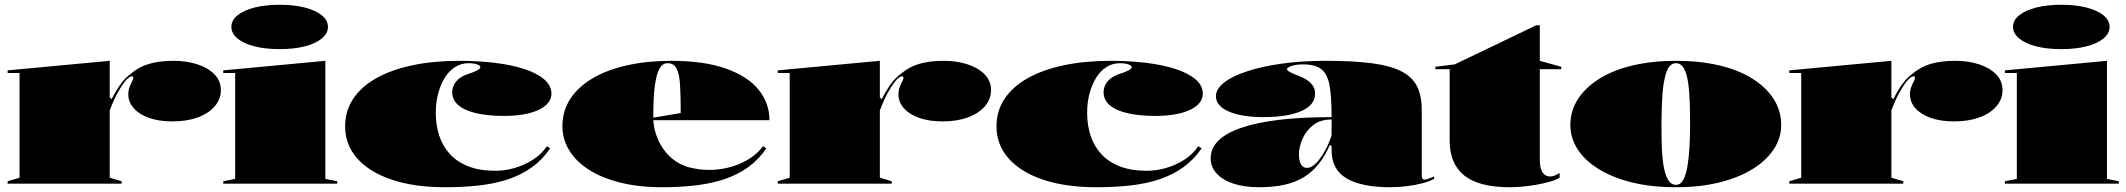

<svg xmlns="http://www.w3.org/2000/svg" viewBox="-20 -770 8914 805"><path d="M12 0V-10L62 -25V-464H12V-475L440 -515V-362L448 -354Q466 -390 486 -417.5Q506 -445 530 -462Q563 -490 606 -502.5Q649 -515 708 -515Q762 -515 807 -500.5Q852 -486 879 -458.5Q906 -431 906 -392Q906 -354 880 -324Q854 -294 808.5 -277.5Q763 -261 703 -261Q647 -261 605.5 -275.5Q564 -290 541 -316Q518 -342 518 -374Q518 -391 523 -404.5Q528 -418 533.5 -428Q539 -438 539 -444Q539 -450 533 -450Q524 -450 510.5 -436Q497 -422 479 -391Q469 -375 459 -353Q449 -331 440 -307V-25L490 -10V0Z M1152 -564Q1093 -564 1047.5 -575.5Q1002 -587 976 -608.5Q950 -630 950 -657Q950 -685 976 -706Q1002 -727 1047.5 -738.5Q1093 -750 1152 -750Q1212 -750 1257.5 -738.5Q1303 -727 1329 -706Q1355 -685 1355 -657Q1355 -630 1329 -608.5Q1303 -587 1257.5 -575.5Q1212 -564 1152 -564ZM916 0V-10L966 -20V-464H916V-475L1344 -515V-20L1394 -10V0Z M1845 15Q1717 15 1623 -16.5Q1529 -48 1478 -105.5Q1427 -163 1427 -240Q1427 -305 1461 -356Q1495 -407 1558.5 -442.5Q1622 -478 1710 -496.5Q1798 -515 1906 -515Q1985 -515 2055 -506.5Q2125 -498 2178.5 -480.5Q2232 -463 2262 -437Q2292 -411 2292 -377Q2292 -349 2267 -327.5Q2242 -306 2197 -295Q2152 -284 2094 -284Q1991 -284 1933.5 -309.5Q1876 -335 1876 -383Q1876 -409 1893 -429Q1910 -449 1940 -459Q1994 -476 1994 -488Q1994 -493 1987 -497Q1980 -501 1969 -503Q1958 -505 1944 -505Q1913 -505 1887.5 -488.5Q1862 -472 1844.5 -443.5Q1827 -415 1817 -377.5Q1807 -340 1807 -297Q1807 -247 1821 -203Q1835 -159 1865 -125.5Q1895 -92 1942.5 -73Q1990 -54 2057 -54Q2098 -54 2139 -66Q2180 -78 2215.5 -101Q2251 -124 2273 -157L2287 -148Q2254 -100 2210 -68.5Q2166 -37 2111 -18.5Q2056 0 1989.5 7.5Q1923 15 1845 15Z M2795 -515Q2932 -515 3023.5 -482.5Q3115 -450 3160.5 -394Q3206 -338 3206 -266H2715V-276L2834 -296Q2834 -364 2831.5 -410.5Q2829 -457 2817.5 -481Q2806 -505 2779 -505Q2759 -505 2746 -484Q2733 -463 2726 -413.5Q2719 -364 2719 -276Q2719 -243 2730 -208.5Q2741 -174 2762.5 -143.5Q2784 -113 2816 -92Q2848 -71 2889 -64Q2927 -56 2969 -58Q3011 -60 3050.5 -72Q3090 -84 3123.5 -105.5Q3157 -127 3179 -157L3193 -148Q3161 -101 3117.5 -69.5Q3074 -38 3019.5 -19.5Q2965 -1 2899.5 7Q2834 15 2757 15Q2657 15 2578.5 -5Q2500 -25 2446.5 -60Q2393 -95 2365.5 -141.5Q2338 -188 2338 -240Q2338 -305 2371.5 -356Q2405 -407 2466 -442.5Q2527 -478 2611 -496.5Q2695 -515 2795 -515Z M3241 0V-10L3291 -25V-464H3241V-475L3669 -515V-362L3677 -354Q3695 -390 3715 -417.5Q3735 -445 3759 -462Q3792 -490 3835 -502.5Q3878 -515 3937 -515Q3991 -515 4036 -500.5Q4081 -486 4108 -458.5Q4135 -431 4135 -392Q4135 -354 4109 -324Q4083 -294 4037.5 -277.5Q3992 -261 3932 -261Q3876 -261 3834.5 -275.5Q3793 -290 3770 -316Q3747 -342 3747 -374Q3747 -391 3752 -404.5Q3757 -418 3762.5 -428Q3768 -438 3768 -444Q3768 -450 3762 -450Q3753 -450 3739.5 -436Q3726 -422 3708 -391Q3698 -375 3688 -353Q3678 -331 3669 -307V-25L3719 -10V0Z M4576 15Q4448 15 4354 -16.5Q4260 -48 4209 -105.5Q4158 -163 4158 -240Q4158 -305 4192 -356Q4226 -407 4289.5 -442.5Q4353 -478 4441 -496.5Q4529 -515 4637 -515Q4716 -515 4786 -506.5Q4856 -498 4909.5 -480.5Q4963 -463 4993 -437Q5023 -411 5023 -377Q5023 -349 4998 -327.5Q4973 -306 4928 -295Q4883 -284 4825 -284Q4722 -284 4664.5 -309.5Q4607 -335 4607 -383Q4607 -409 4624 -429Q4641 -449 4671 -459Q4725 -476 4725 -488Q4725 -493 4718 -497Q4711 -501 4700 -503Q4689 -505 4675 -505Q4644 -505 4618.5 -488.5Q4593 -472 4575.5 -443.5Q4558 -415 4548 -377.5Q4538 -340 4538 -297Q4538 -247 4552 -203Q4566 -159 4596 -125.5Q4626 -92 4673.5 -73Q4721 -54 4788 -54Q4829 -54 4870 -66Q4911 -78 4946.5 -101Q4982 -124 5004 -157L5018 -148Q4985 -100 4941 -68.5Q4897 -37 4842 -18.5Q4787 0 4720.5 7.5Q4654 15 4576 15Z M5538 -515Q5656 -515 5734 -504.5Q5812 -494 5857.5 -470Q5903 -446 5922 -406.5Q5941 -367 5941 -310V-34Q5941 -27 5943.5 -22Q5946 -17 5952 -17Q5958 -17 5968 -20.5Q5978 -24 5993 -30V-20Q5975 -10 5945 -2Q5915 6 5879.5 10.5Q5844 15 5808 15Q5689 15 5626 -22Q5563 -59 5563 -140Q5563 -142 5563 -143.5Q5563 -145 5563 -148.5Q5563 -152 5563 -157L5556 -163Q5536 -117 5509.5 -83.5Q5483 -50 5448 -28Q5413 -6 5366 4.5Q5319 15 5259 15Q5197 15 5151.5 0Q5106 -15 5081 -42.5Q5056 -70 5056 -106Q5056 -191 5187 -235Q5318 -279 5563 -279Q5563 -363 5554.5 -411Q5546 -459 5520.5 -479.5Q5495 -500 5444 -500Q5423 -500 5408 -497Q5393 -494 5384.5 -489Q5376 -484 5376 -480Q5376 -475 5388 -468Q5400 -461 5430 -450Q5494 -424 5494 -378Q5494 -330 5436.5 -304.5Q5379 -279 5276 -279Q5186 -279 5132 -302.5Q5078 -326 5078 -367Q5078 -397 5112.5 -424Q5147 -451 5210 -471.5Q5273 -492 5356.5 -503.5Q5440 -515 5538 -515ZM5563 -269Q5515 -269 5485 -245Q5455 -221 5440.5 -186.5Q5426 -152 5426 -122Q5426 -105 5430 -92Q5434 -79 5441.5 -72.5Q5449 -66 5460 -66Q5471 -66 5484 -74.5Q5497 -83 5510.5 -100Q5524 -117 5538 -143Q5552 -169 5563 -203Z M6310 15Q6181 15 6119.5 -34Q6058 -83 6058 -181V-480H5998V-490L6079 -500L6421 -664H6436V-515L6526 -490V-480H6436V-100Q6436 -63 6448 -46.5Q6460 -30 6479 -30Q6488 -30 6498.5 -34Q6509 -38 6519 -45V-25Q6505 -16 6479 -8.5Q6453 -1 6422 4.5Q6391 10 6361.5 12.5Q6332 15 6310 15Z M7007 -515Q7108 -515 7189.5 -495.5Q7271 -476 7328.5 -439.5Q7386 -403 7417 -354Q7448 -305 7448 -246Q7448 -192 7417.5 -145Q7387 -98 7329.5 -62Q7272 -26 7190.5 -5.5Q7109 15 7007 15Q6903 15 6821 -5.5Q6739 -26 6681.5 -62Q6624 -98 6594 -145Q6564 -192 6564 -246Q6564 -305 6595.5 -354Q6627 -403 6685 -439.5Q6743 -476 6825 -495.5Q6907 -515 7007 -515ZM7007 -505Q6980 -505 6967 -468Q6954 -431 6950 -372Q6946 -313 6946 -246Q6946 -200 6947.5 -155Q6949 -110 6955 -74Q6961 -38 6973.5 -16.5Q6986 5 7007 5Q7026 5 7037.5 -16Q7049 -37 7055 -73Q7061 -109 7063.5 -154Q7066 -199 7066 -246Q7066 -296 7064.5 -342.5Q7063 -389 7057.5 -425.5Q7052 -462 7040 -483.5Q7028 -505 7007 -505Z M7482 0V-10L7532 -25V-464H7482V-475L7910 -515V-362L7918 -354Q7936 -390 7956 -417.5Q7976 -445 8000 -462Q8033 -490 8076 -502.5Q8119 -515 8178 -515Q8232 -515 8277 -500.5Q8322 -486 8349 -458.5Q8376 -431 8376 -392Q8376 -354 8350 -324Q8324 -294 8278.5 -277.5Q8233 -261 8173 -261Q8117 -261 8075.5 -275.5Q8034 -290 8011 -316Q7988 -342 7988 -374Q7988 -391 7993 -404.5Q7998 -418 8003.5 -428Q8009 -438 8009 -444Q8009 -450 8003 -450Q7994 -450 7980.5 -436Q7967 -422 7949 -391Q7939 -375 7929 -353Q7919 -331 7910 -307V-25L7960 -10V0Z M8622 -564Q8563 -564 8517.5 -575.5Q8472 -587 8446 -608.5Q8420 -630 8420 -657Q8420 -685 8446 -706Q8472 -727 8517.5 -738.5Q8563 -750 8622 -750Q8682 -750 8727.5 -738.5Q8773 -727 8799 -706Q8825 -685 8825 -657Q8825 -630 8799 -608.5Q8773 -587 8727.5 -575.5Q8682 -564 8622 -564ZM8386 0V-10L8436 -20V-464H8386V-475L8814 -515V-20L8864 -10V0Z"/></svg>

Font: Kalnia SemiExpanded
Style: Bold
Weight: 700
Width: 6
Designer: Frida Medrano
Foundry: Frida Medrano
Version: Version 1.105